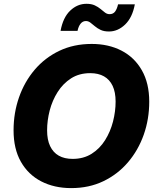

<svg xmlns="http://www.w3.org/2000/svg" viewBox="-20 -965 813 995"><path d="M349.1 9.8Q261.2 9.8 193.6 -25.1Q126 -60.1 88.1 -127Q50.3 -193.8 50.3 -289.6Q50.3 -379.9 78.6 -460.7Q106.9 -541.5 159.9 -603.8Q212.9 -666 287.6 -701.7Q362.3 -737.3 455.1 -737.3Q542.5 -737.3 609.6 -702.6Q676.8 -668 715.1 -600.8Q753.4 -533.7 753.4 -438Q753.4 -347.7 724.9 -266.8Q696.3 -186 643.1 -123.8Q589.8 -61.5 515.6 -25.9Q441.4 9.8 349.1 9.8ZM356.4 -141.6Q413.1 -141.6 455.1 -168.2Q497.1 -194.8 524.7 -238.8Q552.2 -282.7 565.7 -335.2Q579.1 -387.7 579.1 -438.5Q579.1 -487.3 563.7 -520Q548.3 -552.7 519 -569.3Q489.7 -585.9 447.8 -585.9Q390.6 -585.9 348.6 -559.1Q306.6 -532.2 278.8 -488.3Q251 -444.3 237.5 -392.3Q224.1 -340.3 224.1 -289.1Q224.1 -240.7 239.7 -207.8Q255.4 -174.8 284.7 -158.2Q314 -141.6 356.4 -141.6ZM544.9 -801.8Q519 -801.8 502 -809.8Q484.9 -817.9 472.2 -828.6Q459.5 -839.4 448.5 -847.7Q437.5 -856 425.3 -856Q408.7 -856 397.7 -842.3Q386.7 -828.6 381.8 -805.2H293.9Q306.6 -874.5 343.8 -909.9Q380.9 -945.3 428.2 -945.3Q453.6 -945.3 470.9 -937.3Q488.3 -929.2 501 -918.5Q513.7 -907.7 524.4 -899.7Q535.2 -891.6 547.9 -891.6Q566.4 -891.6 576.4 -905Q586.4 -918.5 591.8 -942.4H678.7Q666 -874 628.4 -837.9Q590.8 -801.8 544.9 -801.8Z"/></svg>

Font: Inter ExtraBold
Style: Italic
Weight: 800
Italic angle: -9.3988°
Designer: Rasmus Andersson
Foundry: rsms
Version: Version 4.001;git-66647c0bb